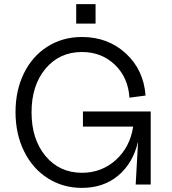

<svg xmlns="http://www.w3.org/2000/svg" viewBox="-20 -894 831 930"><path d="M377 16.1Q284.7 16.1 211.2 -30.8Q137.7 -77.6 96.4 -161.6Q55.2 -245.6 55.2 -351.1Q55.2 -456.1 95.9 -539.1Q136.7 -622.1 210.2 -668.5Q283.7 -714.8 377 -714.8Q502.9 -714.8 589.4 -635.3Q675.8 -555.7 685.1 -431.2L606.9 -420.9Q601.1 -518.1 536.6 -580.1Q472.2 -642.1 377 -642.1Q268.1 -642.1 200.4 -561.3Q132.8 -480.5 132.8 -350.1Q132.8 -219.7 200.4 -138.4Q268.1 -57.1 377 -57.1Q472.2 -57.1 541 -119.1Q609.9 -181.2 625 -280.8H381.8V-354H710V0H637.2L648.9 -209Q624.5 -104 553 -43.9Q481.4 16.1 377 16.1ZM349.1 -779.8V-874H442.9V-779.8Z"/></svg>

Font: Uncut Sans
Style: Regular
Weight: 400
Designer: Kasper Nordkvist
Foundry: UNCUT.wtf
Version: Version 1.304;Glyphs 3.2 (3246)